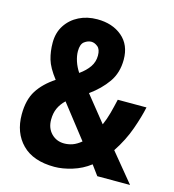

<svg xmlns="http://www.w3.org/2000/svg" viewBox="-109 -816 833 917"><g transform="rotate(15 307.5 -357.0)"><path d="M260 -724Q335 -724 383 -683.5Q431 -643 431 -570Q431 -505 398 -458Q365 -411 312 -373L414 -246Q427 -275 436 -308.5Q445 -342 453 -378H595Q585 -330 562.5 -266.5Q540 -203 499 -141L615 0H453L417 -49Q378 -19 330.5 -4.5Q283 10 243 10Q138 10 83 -45.5Q28 -101 28 -192Q28 -264 57 -310Q86 -356 142 -393Q104 -442 93 -480Q82 -518 82 -561Q82 -611 106 -647.5Q130 -684 170 -704Q210 -724 260 -724ZM260 -613Q243 -613 226 -600.5Q209 -588 209 -553Q209 -530 217.5 -504Q226 -478 242 -454Q273 -476 290 -501Q307 -526 307 -557Q307 -588 291.5 -600.5Q276 -613 260 -613ZM214 -306Q192 -285 181 -260.5Q170 -236 170 -204Q170 -162 195.5 -136Q221 -110 259 -110Q280 -110 300 -117Q320 -124 342 -142Z"/></g></svg>

Font: Noto Sans Kannada Condensed
Style: Bold
Weight: 700
Width: 3
Designer: Jelle Bosma - Monotype Design Team
Foundry: Monotype Imaging Inc.
Version: Version 2.005; ttfautohint (v1.8.4.7-5d5b)